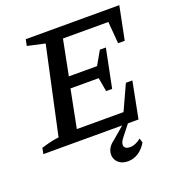

<svg xmlns="http://www.w3.org/2000/svg" viewBox="-153 -784 1025 1113"><g transform="rotate(-20 359.0 -227.0)"><path d="M-1 0 6 -36Q34 -45 61 -51.5Q88 -58 115 -61L231 -598L123 -622L131 -661H708L667 -456H626L615 -591H335L292 -373H466L514 -457H551L503 -219H466L451 -304H277L231 -70H519L590 -225H630L586 0ZM448 207Q415 207 395 192.5Q375 178 369 155.5Q363 133 372.5 108.5Q382 84 409 65L511 -22H538L468 67Q445 95 450.5 114.5Q456 134 486 134Q503 134 520.5 126.5Q538 119 554 106L562 133Q542 168 512 187.5Q482 207 448 207Z"/></g></svg>

Font: Piazzolla Thin SemiBold
Style: Italic
Weight: 600
Italic angle: -11.3°
Version: Version 2.005